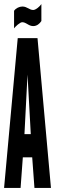

<svg xmlns="http://www.w3.org/2000/svg" viewBox="-23 -922 297 942"><path d="M46 -783C51 -790 74 -813 86 -813C106 -813 117 -794 140 -794C158 -794 172 -806 180 -819V-902C174 -892 153 -873 140 -873C121 -873 110 -890 87 -890C72 -890 55 -882 46 -869ZM78 0 89 -150H135L146 0H227L161 -735H64L-3 0ZM128 -264H97L112 -556Z"/></svg>

Font: League Gothic Condensed
Style: Regular
Weight: 400
Width: 3
Designer: Tyler Finck
Foundry: The League of Moveable Type
Version: Version 1.001;PS 001.001;hotconv 1.0.56;makeotf.lib2.0.21325